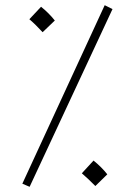

<svg xmlns="http://www.w3.org/2000/svg" viewBox="-20 -707 509 739"><path d="M94 12 66 0 383 -687 413 -672ZM144 -583Q129 -599 118.5 -609.5Q108 -620 93 -633L138 -681Q168 -657 191 -628ZM347 9Q332 -6 321 -16.5Q310 -27 295 -40L340 -89Q371 -64 393 -36Z"/></svg>

Font: Noto Sans Arabic ExtCond ExtLt
Style: Regular
Weight: 200
Width: 2
Designer: Monotype Design Team, Nadine Chahine, Nizar Qandah and Khaled Hosny
Foundry: Monotype Imaging Inc.
Version: Version 2.012; ttfautohint (v1.8.4.7-5d5b)